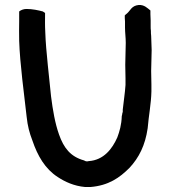

<svg xmlns="http://www.w3.org/2000/svg" viewBox="-20 -753 686 771"><path d="M57 -589C60 -497 77 -373 87 -284C91 -247 98 -220 110 -189C131 -127 161 -75 212 -42C241 -23 277 -6 322 -2H343C416 -8 460 -39 500 -79C538 -120 563 -169 573 -238C577 -287 587 -337 588 -386V-414C588 -433 587 -450 587 -468C587 -495 589 -525 589 -552C589 -573 587 -589 587 -609C586 -616 586 -622 586 -629C585 -635 585 -641 585 -647V-671C585 -678 584 -687 584 -696V-711C571 -721 560 -734 537 -733C508 -730 504 -711 490 -699C487 -697 484 -694 481 -691C481 -683 481 -676 482 -667V-642C482 -622 485 -602 485 -581C485 -552 483 -522 483 -493C483 -474 484 -457 484 -438V-412C482 -380 476 -343 473 -313V-304L471 -297C471 -294 470 -291 469 -287C468 -252 460 -225 451 -201C431 -156 397 -110 336 -106L331 -105C324 -105 323 -106 317 -109C263 -124 236 -159 217 -213C201 -258 192 -311 185 -366C179 -430 164 -552 162 -620C160 -656 161 -671 161 -701L152 -707C133 -712 110 -717 86 -717C74 -717 63 -712 57 -707V-667C57 -639 56 -624 57 -589Z"/></svg>

Font: Hussar Pisanka
Style: Regular
Weight: 400
Designer: Robert Jablonski
Foundry: Cannot Into Space Fonts
Version: Version 1.070